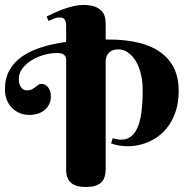

<svg xmlns="http://www.w3.org/2000/svg" viewBox="-20 -750 754 778"><path d="M408.2 -64Q408.2 -26.4 388.4 -9.3Q368.7 7.8 328.1 7.8Q287.1 7.8 267.6 -9.3Q248 -26.4 248 -64V-507.8Q248 -535.2 210.9 -535.2Q184.1 -535.2 156.5 -527.1Q128.9 -519 106.7 -505.1Q84.5 -491.2 70.3 -471.9Q56.2 -452.6 56.2 -430.2Q56.2 -414.6 60.3 -405.3Q64.5 -396 69.8 -391.1Q75.2 -386.2 80.8 -385Q86.4 -383.8 88.9 -383.8Q101.1 -383.8 108.9 -387.9Q116.7 -392.1 123 -397Q129.4 -401.9 135 -406Q140.6 -410.2 147.9 -410.2Q153.8 -410.2 160.4 -407.5Q167 -404.8 172.6 -398.9Q178.2 -393.1 182.1 -383.3Q186 -373.5 186 -359.9Q186 -340.3 178.5 -326.2Q170.9 -312 158.9 -302.7Q147 -293.5 131.6 -288.8Q116.2 -284.2 101.1 -284.2Q77.6 -284.2 58.8 -292.2Q40 -300.3 26.9 -314.5Q13.7 -328.6 6.8 -347.4Q0 -366.2 0 -388.2Q0 -432.6 18.3 -465.3Q36.6 -498 69.3 -521Q102.1 -543.9 147.7 -558.3Q193.4 -572.8 248 -580.1V-647.9Q248 -662.1 241.9 -670.7Q235.8 -679.2 223.1 -679.2Q209.5 -679.2 197.8 -674.3Q186 -669.4 176.8 -665L168.9 -683.1Q181.2 -689.5 199 -697.5Q216.8 -705.6 236.8 -712.9Q256.8 -720.2 277.6 -725.1Q298.3 -730 316.9 -730Q350.1 -730 368.7 -721.4Q387.2 -712.9 396 -700.4Q404.8 -688 406.5 -673.8Q408.2 -659.7 408.2 -648.9V-589.8H420.9Q560.5 -589.8 632.3 -536.6Q704.1 -483.4 704.1 -382.8Q704.1 -334 691.2 -296.4Q678.2 -258.8 656.5 -231.7Q634.8 -204.6 606.4 -187.7Q578.1 -170.9 547.9 -163.6Q517.6 -156.2 487.1 -157.7Q456.5 -159.2 430.2 -168.9L437 -189.9Q473.6 -178.7 497.3 -189.2Q521 -199.7 534.4 -226.8Q547.9 -253.9 553 -294.7Q558.1 -335.4 558.1 -384.8Q558.1 -421.9 550.3 -452.4Q542.5 -482.9 529.1 -504.4Q515.6 -525.9 497.8 -537.8Q480 -549.8 460 -549.8Q444.3 -549.8 434.3 -545.2Q424.3 -540.5 418.7 -533.4Q413.1 -526.4 410.9 -518.3Q408.7 -510.3 408.2 -502.9Z"/></svg>

Font: Berkshire Swash
Style: Regular
Weight: 700
Designer: Astigmatic (AOETI)
Foundry: Astigmatic (AOETI)
Version: Version 1.000